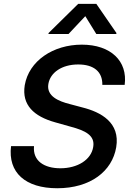

<svg xmlns="http://www.w3.org/2000/svg" viewBox="-20 -970 686 1001"><path d="M513.5 -527.7H630C646.3 -651.3 557.9 -737.2 406.6 -737.2C257.1 -737.2 130.7 -652.7 109 -525.6C92.7 -422.9 155.9 -363.3 268.5 -332L349.1 -309.3C424 -289.4 476.6 -264.2 465.9 -203.5C455.3 -137.1 384.6 -92.7 294.7 -92.7C211.6 -92.7 149.9 -130.3 157.3 -208.1H37.6C20.6 -70 112.6 11.4 278.4 11.4C451.3 11.4 565 -77.1 585.9 -202.4C607.6 -331.3 505.7 -385.7 409.8 -409.8L343 -427.6C286.9 -441.8 220.9 -468 232.2 -532.7C242.2 -591.3 301.8 -633.9 387.8 -633.9C468.4 -633.9 514.9 -596.6 513.5 -527.7ZM232.6 -792.6H337L424.7 -885.7L482.2 -792.6H586.3L587 -797.9L482.2 -949.9H387.8L233.3 -797.9Z"/></svg>

Font: Magic Ui Pro Semi Bold
Style: Italic
Weight: 600
Italic angle: -9.39999°
Designer: Stefan Endress, Andreas Faust
Version: Version 1.000;FEAKit 1.0